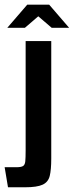

<svg xmlns="http://www.w3.org/2000/svg" viewBox="-21 -794 313 814"><path d="M12.9 0 -1.3 -85.1H49.7Q68.7 -85.1 76.7 -90.1Q84.7 -95.1 86.2 -110.1Q87.7 -125.1 87.7 -156.1V-620H196.3V-121.4Q196.3 -74.8 189.9 -48.3Q183.4 -21.9 159.6 -11Q135.9 0 84.7 0ZM9.9 -676.1 94.6 -774.3H187.4L272.1 -676.1H198.2L141.3 -724.9L84.5 -676.1Z"/></svg>

Font: Smooch Sans Thin
Style: Regular
Weight: 100
Designer: Robert E. Leuschke
Foundry: Robert E. Leuschke
Version: Version 1.010